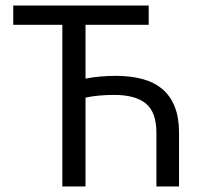

<svg xmlns="http://www.w3.org/2000/svg" viewBox="-20 -676 736 696"><path d="M206 0V-586H28V-656H519V-586H290V-391Q314 -396 343 -398.5Q372 -401 401 -401Q454 -401 496.5 -389.5Q539 -378 568.5 -353Q598 -328 613.5 -289Q629 -250 629 -195V0H547V-195Q547 -269 509 -300.5Q471 -332 393 -332Q367 -332 339 -329.5Q311 -327 290 -322V0Z"/></svg>

Font: Processing Sans Pro
Style: Regular
Weight: 400
Designer: Paul D. Hunt
Foundry: Adobe Systems Incorporated
Version: Version 2.020;PS 2.000;hotconv 1.0.86;makeotf.lib2.5.63406